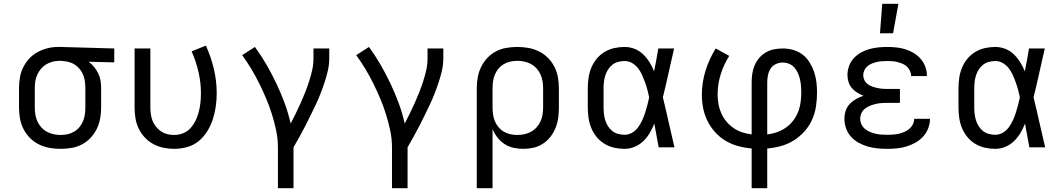

<svg xmlns="http://www.w3.org/2000/svg" viewBox="-20 -775 5590 1010"><path d="M299 8Q270 8 241 3Q212 -2 185.5 -15Q159 -28 138 -49Q117 -70 103.5 -96.5Q90 -123 85 -152Q80 -181 80 -210V-310Q80 -338 84.5 -366Q89 -394 101.5 -419.5Q114 -445 133 -466Q152 -487 177 -500.5Q202 -514 229 -521Q256 -528 285 -528H300L581 -520V-447L446 -450Q462 -439 475 -423Q488 -407 497 -388.5Q506 -370 509 -350Q512 -330 512 -310V-210Q512 -181 507 -152.5Q502 -124 489.5 -98Q477 -72 457 -50.5Q437 -29 411.5 -15.5Q386 -2 357 3Q328 8 299 8ZM299 -65Q317 -65 335.5 -69Q354 -73 370 -82.5Q386 -92 398 -106.5Q410 -121 417 -138Q424 -155 426.5 -173.5Q429 -192 429 -210V-310Q429 -327 427 -344.5Q425 -362 418.5 -378.5Q412 -395 401.5 -409Q391 -423 376.5 -433Q362 -443 345 -448Q328 -453 311 -454L300 -455H291Q273 -455 255 -450Q237 -445 221.5 -435.5Q206 -426 194.5 -412Q183 -398 175.5 -381Q168 -364 165.5 -346Q163 -328 163 -310V-210Q163 -191 166 -172.5Q169 -154 176.5 -137Q184 -120 197 -105.5Q210 -91 226.5 -82Q243 -73 261.5 -69Q280 -65 299 -65Z M896 8Q867 8 839 2Q811 -4 786 -17.5Q761 -31 741.5 -52Q722 -73 709.5 -99Q697 -125 692.5 -153Q688 -181 688 -210V-520H771V-210Q771 -192 773.5 -174Q776 -156 782.5 -139.5Q789 -123 800.5 -108.5Q812 -94 827 -84Q842 -74 859.5 -69.5Q877 -65 896 -65Q920 -65 943 -74Q966 -83 982.5 -101.5Q999 -120 1009.5 -142Q1020 -164 1026 -188Q1032 -212 1034.5 -236Q1037 -260 1037 -285Q1037 -341 1024 -397Q1011 -453 988 -505L1063 -535Q1090 -476 1105 -412.5Q1120 -349 1120 -284Q1120 -249 1115 -214.5Q1110 -180 1099.5 -147.5Q1089 -115 1070.5 -85Q1052 -55 1025.5 -33Q999 -11 965 -1.5Q931 8 896 8Z M1442 215V0Q1442 -44 1433 -87Q1424 -130 1411 -172Q1398 -214 1381 -254.5Q1364 -295 1344.5 -334.5Q1325 -374 1302.5 -411.5Q1280 -449 1254 -485L1321 -528Q1354 -483 1382 -434.5Q1410 -386 1434 -335.5Q1458 -285 1477.5 -232Q1497 -179 1509 -125Q1523 -152 1536.5 -179.5Q1550 -207 1562.5 -235Q1575 -263 1586 -291Q1597 -319 1606.5 -348.5Q1616 -378 1622.5 -407.5Q1629 -437 1629 -468V-520H1712V-468Q1712 -436 1705 -405Q1698 -374 1688 -343.5Q1678 -313 1666.5 -283.5Q1655 -254 1641.5 -225.5Q1628 -197 1614 -168.5Q1600 -140 1585.5 -111.5Q1571 -83 1555.5 -55.5Q1540 -28 1524 0V215Z M2042 215V0Q2042 -44 2033 -87Q2024 -130 2011 -172Q1998 -214 1981 -254.5Q1964 -295 1944.5 -334.5Q1925 -374 1902.5 -411.5Q1880 -449 1854 -485L1921 -528Q1954 -483 1982 -434.5Q2010 -386 2034 -335.5Q2058 -285 2077.5 -232Q2097 -179 2109 -125Q2123 -152 2136.5 -179.5Q2150 -207 2162.5 -235Q2175 -263 2186 -291Q2197 -319 2206.5 -348.5Q2216 -378 2222.5 -407.5Q2229 -437 2229 -468V-520H2312V-468Q2312 -436 2305 -405Q2298 -374 2288 -343.5Q2278 -313 2266.5 -283.5Q2255 -254 2241.5 -225.5Q2228 -197 2214 -168.5Q2200 -140 2185.5 -111.5Q2171 -83 2155.5 -55.5Q2140 -28 2124 0V215Z M2488 215V-310Q2488 -339 2493 -367.5Q2498 -396 2510.5 -422Q2523 -448 2543 -469.5Q2563 -491 2588.5 -504.5Q2614 -518 2643 -523Q2672 -528 2701 -528Q2730 -528 2759 -523Q2788 -518 2814.5 -505Q2841 -492 2862 -471Q2883 -450 2896.5 -423.5Q2910 -397 2915 -368Q2920 -339 2920 -310V-210Q2920 -183 2916.5 -156Q2913 -129 2903 -103.5Q2893 -78 2876 -56Q2859 -34 2836 -19Q2813 -4 2786.5 2Q2760 8 2732 8Q2707 8 2681.5 2.5Q2656 -3 2634.5 -17Q2613 -31 2597 -51.5Q2581 -72 2571 -96V215ZM2701 -65Q2720 -65 2738.5 -69Q2757 -73 2773.5 -82Q2790 -91 2803 -105.5Q2816 -120 2823.5 -137Q2831 -154 2834 -172.5Q2837 -191 2837 -210V-310Q2837 -329 2834 -347.5Q2831 -366 2823.5 -383Q2816 -400 2803 -414.5Q2790 -429 2773.5 -438Q2757 -447 2738.5 -451Q2720 -455 2701 -455Q2683 -455 2664.5 -451Q2646 -447 2630 -437.5Q2614 -428 2602 -413.5Q2590 -399 2583 -382Q2576 -365 2573.5 -346.5Q2571 -328 2571 -310V-210Q2571 -192 2573.5 -173.5Q2576 -155 2583 -138Q2590 -121 2602 -106.5Q2614 -92 2630 -82.5Q2646 -73 2664 -69Q2682 -65 2701 -65Z M3266 8Q3238 8 3211 2Q3184 -4 3160 -18.5Q3136 -33 3118.5 -54.5Q3101 -76 3090.5 -101.5Q3080 -127 3076 -154.5Q3072 -182 3072 -210V-310Q3072 -338 3076 -365.5Q3080 -393 3090.5 -418.5Q3101 -444 3118.5 -465.5Q3136 -487 3160 -501.5Q3184 -516 3211 -522Q3238 -528 3266 -528Q3293 -528 3318.5 -518Q3344 -508 3363 -489.5Q3382 -471 3396.5 -448Q3411 -425 3421 -400Q3427 -430 3432.5 -460Q3438 -490 3443 -520H3526Q3511 -456 3497 -391.5Q3483 -327 3467 -263Q3483 -198 3497.5 -132Q3512 -66 3528 0H3445Q3439 -31 3433.5 -62Q3428 -93 3422 -125Q3412 -99 3398 -75.5Q3384 -52 3364.5 -33Q3345 -14 3319 -3Q3293 8 3266 8ZM3266 -66Q3287 -66 3305.5 -77Q3324 -88 3336.5 -105Q3349 -122 3358 -141.5Q3367 -161 3373.5 -181.5Q3380 -202 3385.5 -222.5Q3391 -243 3395 -263Q3391 -283 3385.5 -303Q3380 -323 3373 -342.5Q3366 -362 3357.5 -381Q3349 -400 3336 -416.5Q3323 -433 3305 -443.5Q3287 -454 3266 -454Q3249 -454 3232 -449.5Q3215 -445 3201.5 -434.5Q3188 -424 3178.5 -409Q3169 -394 3164 -378Q3159 -362 3157 -344.5Q3155 -327 3155 -310V-210Q3155 -193 3157 -175.5Q3159 -158 3164 -142Q3169 -126 3178.5 -111Q3188 -96 3201.5 -85.5Q3215 -75 3232 -70.5Q3249 -66 3266 -66Z M3934 215V6Q3898 3 3863 -6.5Q3828 -16 3797.5 -34Q3767 -52 3742.5 -79Q3718 -106 3702 -138Q3686 -170 3679 -205.5Q3672 -241 3672 -276Q3672 -341 3691.5 -403.5Q3711 -466 3745 -520L3816 -481Q3787 -435 3771 -383.5Q3755 -332 3755 -278Q3755 -252 3759.5 -227Q3764 -202 3774.5 -178.5Q3785 -155 3801.5 -135.5Q3818 -116 3839 -101.5Q3860 -87 3884 -79Q3908 -71 3934 -68V-343Q3934 -366 3937.5 -388.5Q3941 -411 3950 -432Q3959 -453 3974 -470.5Q3989 -488 4009 -499.5Q4029 -511 4051.5 -515.5Q4074 -520 4097 -520Q4125 -520 4152 -512.5Q4179 -505 4201 -488.5Q4223 -472 4238 -448Q4253 -424 4262 -398Q4271 -372 4274.5 -344.5Q4278 -317 4278 -290Q4278 -253 4272.5 -216Q4267 -179 4252 -145.5Q4237 -112 4212 -84Q4187 -56 4156 -36.5Q4125 -17 4089 -7Q4053 3 4016 6V215ZM4016 -68Q4043 -71 4068 -80Q4093 -89 4114.5 -104Q4136 -119 4152.5 -140.5Q4169 -162 4178.5 -186.5Q4188 -211 4191.5 -237.5Q4195 -264 4195 -290Q4195 -307 4193.5 -324.5Q4192 -342 4188 -358.5Q4184 -375 4177 -391Q4170 -407 4158.5 -420Q4147 -433 4130.5 -439.5Q4114 -446 4097 -446Q4079 -446 4061.5 -438Q4044 -430 4034 -414.5Q4024 -399 4020 -380.5Q4016 -362 4016 -343Z M4647 8Q4622 8 4596 5.5Q4570 3 4545.5 -4Q4521 -11 4498 -23.5Q4475 -36 4457.5 -55Q4440 -74 4431 -99Q4422 -124 4422 -150Q4422 -171 4428.5 -191.5Q4435 -212 4449.5 -227.5Q4464 -243 4483 -254Q4502 -265 4522 -271Q4505 -278 4489 -288Q4473 -298 4461 -312Q4449 -326 4443.5 -344Q4438 -362 4438 -381Q4438 -405 4446.5 -428Q4455 -451 4471 -468.5Q4487 -486 4508 -498Q4529 -510 4552 -516.5Q4575 -523 4599 -525.5Q4623 -528 4647 -528Q4671 -528 4695 -525.5Q4719 -523 4742 -516Q4765 -509 4786 -496.5Q4807 -484 4823 -465.5Q4839 -447 4847.5 -424Q4856 -401 4856 -377V-375H4773V-376Q4773 -389 4767 -402Q4761 -415 4751 -424.5Q4741 -434 4728 -439.5Q4715 -445 4702 -448.5Q4689 -452 4675 -453Q4661 -454 4647 -454Q4634 -454 4620 -453Q4606 -452 4593 -449Q4580 -446 4567 -441Q4554 -436 4543.5 -427Q4533 -418 4527 -405.5Q4521 -393 4521 -380Q4521 -366 4527 -353.5Q4533 -341 4544.5 -332.5Q4556 -324 4569 -319.5Q4582 -315 4595.5 -312Q4609 -309 4622.5 -308Q4636 -307 4650 -307H4714V-234H4650Q4634 -234 4618.5 -233Q4603 -232 4588 -228.5Q4573 -225 4558.5 -219.5Q4544 -214 4531.5 -204.5Q4519 -195 4512 -180.5Q4505 -166 4505 -151Q4505 -135 4511.5 -121Q4518 -107 4530 -97Q4542 -87 4556.5 -81Q4571 -75 4586 -71.5Q4601 -68 4616.5 -67Q4632 -66 4647 -66Q4663 -66 4678 -67Q4693 -68 4708 -71.5Q4723 -75 4737 -81Q4751 -87 4763 -97Q4775 -107 4782 -121Q4789 -135 4789 -150H4872V-149Q4872 -124 4862.5 -99.5Q4853 -75 4835.5 -56Q4818 -37 4795.5 -24.5Q4773 -12 4748.5 -4.5Q4724 3 4698.5 5.5Q4673 8 4647 8ZM4609 -600 4621 -755H4706L4678 -600Z M5216 8Q5188 8 5161 2Q5134 -4 5110 -18.5Q5086 -33 5068.5 -54.5Q5051 -76 5040.5 -101.5Q5030 -127 5026 -154.5Q5022 -182 5022 -210V-310Q5022 -338 5026 -365.5Q5030 -393 5040.5 -418.5Q5051 -444 5068.5 -465.5Q5086 -487 5110 -501.5Q5134 -516 5161 -522Q5188 -528 5216 -528Q5243 -528 5268.5 -518Q5294 -508 5313 -489.5Q5332 -471 5346.5 -448Q5361 -425 5371 -400Q5377 -430 5382.5 -460Q5388 -490 5393 -520H5476Q5461 -456 5447 -391.5Q5433 -327 5417 -263Q5433 -198 5447.5 -132Q5462 -66 5478 0H5395Q5389 -31 5383.5 -62Q5378 -93 5372 -125Q5362 -99 5348 -75.5Q5334 -52 5314.5 -33Q5295 -14 5269 -3Q5243 8 5216 8ZM5216 -66Q5237 -66 5255.5 -77Q5274 -88 5286.5 -105Q5299 -122 5308 -141.5Q5317 -161 5323.5 -181.5Q5330 -202 5335.5 -222.5Q5341 -243 5345 -263Q5341 -283 5335.5 -303Q5330 -323 5323 -342.5Q5316 -362 5307.5 -381Q5299 -400 5286 -416.5Q5273 -433 5255 -443.5Q5237 -454 5216 -454Q5199 -454 5182 -449.5Q5165 -445 5151.5 -434.5Q5138 -424 5128.5 -409Q5119 -394 5114 -378Q5109 -362 5107 -344.5Q5105 -327 5105 -310V-210Q5105 -193 5107 -175.5Q5109 -158 5114 -142Q5119 -126 5128.5 -111Q5138 -96 5151.5 -85.5Q5165 -75 5182 -70.5Q5199 -66 5216 -66Z"/></svg>

Font: Iosevka Aile
Style: Regular
Weight: 400
Designer: Belleve Invis
Foundry: Belleve Invis
Version: Version 28.0.1; ttfautohint (v1.8.4)